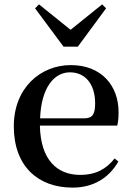

<svg xmlns="http://www.w3.org/2000/svg" viewBox="-20 -840 602 876"><path d="M311 16C406 16 477 -28 520 -103L503 -117C465 -69 417 -42 346 -42C241 -42 165 -110 162 -267H515C519 -284 521 -303 521 -328C521 -449 443 -543 303 -543C165 -543 43 -439 43 -264C43 -81 154 16 311 16ZM163 -300C168 -440 227 -510 299 -510C370 -510 414 -455 414 -369C414 -320 403 -300 364 -300ZM158 -820 140 -802 270 -627H335L464 -802L446 -820L302 -704Z"/></svg>

Font: Noto Serif SC SemiBold
Style: Regular
Weight: 600
Designer: Ryoko NISHIZUKA 西塚涼子 (kana & ideographs); Frank Grießhammer (Latin, Greek & Cyrillic); Wenlong ZHANG 张文龙 (bopomofo); San
Foundry: Adobe
Version: Version 2.001;hotconv 1.1.0;makeotfexe 2.6.0